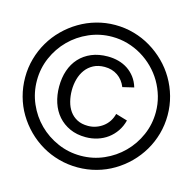

<svg xmlns="http://www.w3.org/2000/svg" viewBox="-95 -714 816 815"><g transform="rotate(15 313.5 -306.5)"><path d="M314.5 -618.7Q357.4 -618.7 397.2 -607.4Q437 -596.2 471.7 -575.4Q506.3 -554.7 535.2 -526.1Q564 -497.6 584.5 -462.6Q605 -427.7 616.2 -387.9Q627.4 -348.1 627.4 -305.7Q627.4 -262.7 616.2 -222.9Q605 -183.1 584.5 -148.4Q564 -113.8 535.4 -85.2Q506.8 -56.6 471.9 -35.9Q437 -15.1 397.2 -4.2Q357.4 6.8 314.5 6.8Q271.5 6.8 231.7 -4.2Q191.9 -15.1 157 -35.6Q122.1 -56.2 93.5 -84.7Q64.9 -113.3 44.2 -147.9Q23.4 -182.6 12.5 -222.7Q1.5 -262.7 1.5 -305.7Q1.5 -348.1 12.7 -387.9Q23.9 -427.7 44.4 -462.6Q64.9 -497.6 93.8 -526.1Q122.6 -554.7 157.5 -575.4Q192.4 -596.2 232.2 -607.4Q272 -618.7 314.5 -618.7ZM314.5 -566.9Q261.2 -566.9 213.6 -546.1Q166 -525.4 130.4 -489.7Q94.7 -454.1 74 -406.5Q53.2 -358.9 53.2 -305.7Q53.2 -252 74 -204.3Q94.7 -156.7 130.4 -121.3Q166 -85.9 213.6 -65.2Q261.2 -44.4 314.5 -44.4Q368.2 -44.4 415.5 -65.2Q462.9 -85.9 498.5 -121.6Q534.2 -157.2 554.9 -204.6Q575.7 -252 575.7 -305.7Q575.7 -340.8 566.2 -374Q556.6 -407.2 539.6 -436.3Q522.5 -465.3 498.5 -489.3Q474.6 -513.2 445.6 -530.5Q416.5 -547.9 383.3 -557.4Q350.1 -566.9 314.5 -566.9ZM415 -254.9 466.3 -239.7Q459.5 -212.9 445.1 -191.9Q430.7 -170.9 410.9 -156.2Q391.1 -141.6 366.5 -133.8Q341.8 -126 314.9 -126Q275.4 -126 244.9 -139.9Q214.4 -153.8 193.4 -177.7Q172.4 -201.7 161.6 -234.4Q150.9 -267.1 150.9 -304.7Q150.9 -343.8 161.9 -376Q172.9 -408.2 194.3 -431.6Q215.8 -455.1 247.1 -468.3Q278.3 -481.4 318.4 -481.4Q343.3 -481.4 365.7 -475.3Q388.2 -469.2 406.5 -457Q424.8 -444.8 438.7 -426.5Q452.6 -408.2 460 -383.3L410.6 -371.6Q398.4 -401.9 374 -418.5Q349.6 -435.1 316.9 -435.1Q288.6 -435.1 267.8 -424.1Q247.1 -413.1 233.6 -394.8Q220.2 -376.5 213.6 -352.8Q207 -329.1 207 -303.2Q207 -278.3 212.9 -254.9Q218.8 -231.4 231.4 -213.6Q244.1 -195.8 263.9 -185.3Q283.7 -174.8 312 -174.8Q330.6 -174.8 347.2 -180.7Q363.8 -186.5 377.4 -196.8Q391.1 -207 400.9 -221.9Q410.6 -236.8 415 -254.9Z"/></g></svg>

Font: AKL 022
Style: Regular
Weight: 400
Designer: AKL
Foundry: AKL
Version: Version 2.053;August 19, 2024;FontCreator 13.0.0.2675 64-bit